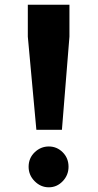

<svg xmlns="http://www.w3.org/2000/svg" viewBox="-20 -799 420 822"><path d="M135.7 -243.2 99.1 -642.1V-778.8H277.3V-642.1L245.1 -243.2ZM189 2.9Q154.3 2.9 128.4 -23.2Q102.5 -49.3 102.5 -85Q102.5 -122.1 128.4 -147Q154.3 -171.9 189 -171.9Q223.6 -171.9 248.5 -147Q273.4 -122.1 273.4 -85Q273.4 -49.3 248.5 -23.2Q223.6 2.9 189 2.9Z"/></svg>

Font: Comme Black
Style: Regular
Weight: 900
Version: Version 1.000;gftools[0.9.27]